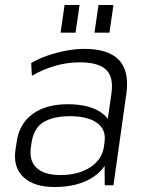

<svg xmlns="http://www.w3.org/2000/svg" viewBox="-20 -743 593 770"><path d="M399 -173 427 -369Q436 -434 405.5 -463.5Q375 -493 299 -493Q250 -493 201 -479Q152 -465 108 -439L105 -490Q133 -507 169 -519.5Q205 -532 244 -539.5Q283 -547 318 -547Q415 -547 457 -502.5Q499 -458 487 -369L435 0H400ZM199 7Q116 7 74 -32.5Q32 -72 42 -142L47 -175Q57 -246 110.5 -285.5Q164 -325 251 -325Q343 -325 391.5 -287.5Q440 -250 430 -180L425 -145Q415 -74 354.5 -33.5Q294 7 199 7ZM222 -41Q295 -41 342.5 -72.5Q390 -104 397 -156L399 -172Q407 -222 370 -249.5Q333 -277 260 -277Q193 -277 153.5 -252.5Q114 -228 106 -167L104 -153Q96 -98 127 -69.5Q158 -41 222 -41ZM299 -723 283 -612H223L239 -723ZM435 -723 419 -612H359L375 -723Z"/></svg>

Font: Pathway Extreme 8pt Thin
Style: Italic
Weight: 100
Italic angle: -8°
Designer: Eduardo Rodriguez Tunni
Foundry: Eduardo Rodriguez Tunni
Version: Version 1.000